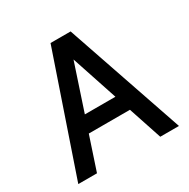

<svg xmlns="http://www.w3.org/2000/svg" viewBox="-163 -872 1004 1020"><g transform="rotate(-30 339.5 -361.5)"><path d="M533.7 0 465.8 -204.6H213.4L145.5 0H30.8L277.8 -722.7H400.9L648.4 0ZM339.8 -585.9 246.1 -303.2H433.6Z"/></g></svg>

Font: Giphurs Medium
Style: Regular
Weight: 500
Version: Version 0.920; ttfautohint (v1.8.4.7-5d5b)